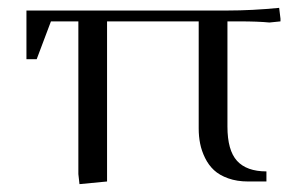

<svg xmlns="http://www.w3.org/2000/svg" viewBox="-20 -466 759 493"><path d="M47.9 -314V-439H564Q627 -439 696.8 -445.8L700.2 -418V-411.1L671.9 -408.2Q642.1 -411.1 595.2 -411.1H564V-141.1Q564 -80.1 588.6 -53Q613.3 -25.9 664.1 -25.9V0H617.2Q588.4 0 565.9 -8.1Q543.5 -16.1 529.5 -29.1Q515.6 -42 506.6 -60.3Q497.6 -78.6 493.9 -97.2Q490.2 -115.7 490.2 -136.2V-411.1H254.9V0L184.1 6.8L181.2 -19V-411.1H110.8L74.2 -314Z"/></svg>

Font: Dihjauti S
Style: Regular
Weight: 400
Designer: T. Christopher White
Version: Version 3.0.0